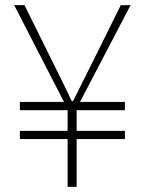

<svg xmlns="http://www.w3.org/2000/svg" viewBox="-20 -724 561 744"><path d="M242 0V-185H57V-217H242V-297H57V-329H228L35 -704H75L184 -484Q202 -447 220.5 -410Q239 -373 258 -332H263Q284 -373 302 -410Q320 -447 339 -484L448 -704H486L290 -329H464V-297H277V-217H464V-185H277V0Z"/></svg>

Font: Noto Sans JP
Style: Regular
Weight: 100
Designer: Ryoko NISHIZUKA 西塚涼子 (kana, bopomofo & ideographs); Paul D. Hunt (Latin, Greek & Cyrillic); Sandoll Communications 산돌커뮤니
Foundry: Adobe
Version: Version 2.004;hotconv 1.0.118;makeotfexe 2.5.65603